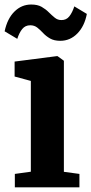

<svg xmlns="http://www.w3.org/2000/svg" viewBox="-27 -808 394 828"><path d="M37 0V-58L106 -67.5V-459L36 -478V-542.5L218.5 -566H221L248.5 -546V-67L315.5 -58V0ZM-7 -673Q4.5 -727.5 35.2 -758Q66 -788.5 107.5 -788.5Q135 -788.5 152.5 -778.5Q170 -768.5 183.2 -755.2Q196.5 -742 209 -731.8Q221.5 -721.5 237.5 -721.5Q259 -721 272 -737.5Q285 -754 293.5 -780.5L347.5 -748Q337.5 -695 306.5 -663.5Q275.5 -632 233 -632Q206.5 -632 189 -642Q171.5 -652 159 -665.5Q146.5 -679 133.8 -689Q121 -699 103.5 -699Q82 -699 69 -683Q56 -667 47.5 -640.5Z"/></svg>

Font: Merriweather 24pt
Style: Bold
Weight: 700
Designer: Eben Sorkin
Foundry: Eben Sorkin
Version: Version 2.100